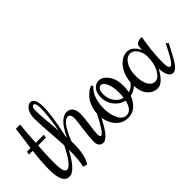

<svg xmlns="http://www.w3.org/2000/svg" viewBox="-92 -1122 1604 1604"><g transform="rotate(-45 710.5 -320.0)"><path d="M-2 -160.2Q-2 -248.5 12.2 -370.1H-32.2L-26.9 -399.9H16.1Q19 -422.9 24.7 -462.9Q30.3 -502.9 34.9 -536.6Q39.6 -570.3 43 -600.1H92.8Q85 -526.4 78.1 -399.9H172.9L168 -370.1H76.2Q67.9 -255.4 67.9 -185.1Q67.9 -112.8 76.7 -84Q85.4 -55.2 105 -55.2Q128.4 -55.2 161.1 -98.4Q193.8 -141.6 228 -210L232.9 -220.2L252.9 -205.1L248 -194.8Q151.9 0 78.1 0Q-2 0 -2 -160.2Z M297.9 -169.9Q297.9 -31.7 252.9 32.2L215.8 21Q232.9 -36.6 232.9 -154.8Q232.9 -219.2 222.4 -350.3Q211.9 -481.4 211.9 -549.8Q211.9 -607.4 234.4 -639.6Q256.8 -671.9 286.1 -671.9Q382.8 -671.9 293.5 -270Q292.5 -265.1 292 -263.2Q292 -260.3 292.5 -254.9Q293 -249.5 293 -247.1Q301.8 -267.6 312.3 -286.6Q322.8 -305.7 337.4 -326.9Q352.1 -348.1 367.4 -363.8Q382.8 -379.4 401.9 -389.6Q420.9 -399.9 439.9 -399.9Q476.6 -399.9 495.1 -375.5Q513.7 -351.1 513.7 -305.2Q513.7 -260.3 502.7 -188Q491.7 -115.7 491.7 -85Q491.7 -55.2 506.8 -55.2Q520.5 -55.2 549.8 -100.1Q579.1 -145 611.8 -210L616.7 -220.2L636.7 -205.1L631.8 -194.8Q615.2 -161.6 603.5 -139.4Q591.8 -117.2 574.2 -88.1Q556.6 -59.1 542.2 -42Q527.8 -24.9 510.7 -12.5Q493.7 0 478 0Q457 0 441.9 -14.9Q426.8 -29.8 426.8 -64.9Q426.8 -108.4 439.5 -202.4Q452.1 -296.4 452.1 -313Q452.1 -366.2 420.9 -366.2Q402.8 -366.2 384.3 -350.1Q365.7 -334 348.9 -305.2Q332 -276.4 320.8 -252.4Q309.6 -228.5 296.9 -196.8Q296.9 -191.4 297.4 -182.1Q297.9 -172.9 297.9 -169.9ZM266.1 -587.9Q266.1 -533.7 284.7 -336.9Q293.5 -382.3 300.3 -430.9Q307.1 -479.5 311 -528.1Q314.9 -576.7 309.8 -607.9Q304.7 -639.2 290 -639.2Q279.8 -639.2 272.9 -626.7Q266.1 -614.3 266.1 -587.9Z M1005.9 -220.2 1025.9 -205.1 1020.5 -194.8Q1004.4 -162.6 977.1 -142.3Q949.7 -122.1 916.5 -116.2Q897.5 -64 860.6 -32Q823.7 0 773.9 0Q700.7 0 656.2 -57.6Q611.8 -115.2 611.8 -200.2Q611.8 -240.7 623.3 -276.9Q634.8 -313 651.6 -336.7Q668.5 -360.4 688 -377.4Q707.5 -394.5 722.7 -402.3Q737.8 -410.2 746.6 -410.2L752.9 -393.1Q750 -391.1 745.1 -387.2Q740.2 -383.3 728 -367.7Q715.8 -352.1 706.5 -332.3Q697.3 -312.5 689.5 -277.1Q681.6 -241.7 681.6 -200.2Q681.6 -128.9 707.8 -76.9Q733.9 -24.9 776.9 -24.9Q836.4 -24.9 857.9 -117.2Q805.2 -128.9 767.8 -175Q730.5 -221.2 730.5 -285.2Q730.5 -337.4 755.1 -366.7Q779.8 -396 815.9 -396Q860.8 -396 897.2 -347.2Q933.6 -298.3 933.6 -213.9Q933.6 -181.6 925.8 -147.9Q977.1 -163.6 1000.5 -210ZM762.7 -289.1Q762.7 -233.4 791.5 -194.8Q820.3 -156.2 862.8 -146Q866.7 -169.9 866.7 -205.1Q866.7 -272.5 847.7 -314.7Q828.6 -356.9 802.7 -356.9Q785.6 -356.9 774.2 -338.6Q762.7 -320.3 762.7 -289.1Z M1301.8 -121.1Q1301.8 -55.2 1323.7 -55.2Q1338.4 -55.2 1359.9 -85.9Q1381.3 -116.7 1418 -189.9L1432.6 -220.2L1452.6 -205.1L1438 -174.8Q1391.6 -82.5 1362.1 -41.3Q1332.5 0 1303.7 0Q1249.5 0 1241.7 -111.8Q1216.3 -62 1184.8 -31Q1153.3 0 1121.1 0Q1067.9 0 1030.8 -43.9Q993.7 -87.9 993.7 -169.9Q993.7 -269 1041.7 -334.5Q1089.8 -399.9 1155.8 -399.9Q1190.4 -399.9 1217.5 -372.8Q1244.6 -345.7 1252.9 -319.8L1258.8 -367.2Q1260.7 -383.3 1282.2 -391.6Q1303.7 -399.9 1317.9 -399.9Q1323.7 -399.9 1325.7 -397.9Q1327.6 -396 1327.6 -390.1Q1327.6 -385.3 1321 -348.1Q1314.5 -311 1308.1 -248.8Q1301.8 -186.5 1301.8 -121.1ZM1248 -250Q1248 -295.9 1222.4 -333Q1196.8 -370.1 1163.1 -370.1Q1120.6 -370.1 1091.8 -324Q1063 -277.8 1063 -205.1Q1063 -133.3 1085.7 -94.2Q1108.4 -55.2 1147 -55.2Q1183.6 -55.2 1215.8 -110.1Q1248 -165 1248 -250Z"/></g></svg>

Font: Rochester
Style: Regular
Weight: 400
Designer: Gillian Fisher
Foundry: Font Diner, Inc DBA Sideshow
Version: Version 1.005